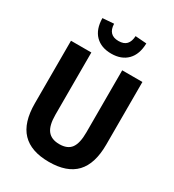

<svg xmlns="http://www.w3.org/2000/svg" viewBox="-220 -1051 1072 1185"><g transform="rotate(30 316.0 -459.0)"><path d="M316 11Q188 11 124.5 -55.5Q61 -122 61 -259V-705H206V-262Q206 -185 233 -150.5Q260 -116 317 -116Q375 -116 400.5 -150.5Q426 -185 426 -262V-705H570V-259Q570 -122 507 -55.5Q444 11 316 11ZM315 -760Q243 -760 201.5 -802Q160 -844 159 -923L239 -929Q240 -890 259 -870Q278 -850 315 -850Q353 -850 371.5 -870Q390 -890 392 -929L472 -923Q470 -844 428.5 -802Q387 -760 315 -760Z"/></g></svg>

Font: Nunito Sans 10pt Condensed ExtraBold
Style: Regular
Weight: 800
Width: 3
Designer: Vernon Adams
Foundry: Vernon Adams
Version: Version 3.101;gftools[0.9.27]